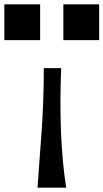

<svg xmlns="http://www.w3.org/2000/svg" viewBox="-106 -865 477 885"><path d="M-86 -680V-845H79V-680ZM186 -680V-845H351V-680ZM67 0Q70 -47 76.5 -132.5Q83 -218 86.5 -267.5Q90 -317 93 -395Q96 -473 96 -551H176Q163 -233 199 0Z"/></svg>

Font: OpenDyslexic
Style: Regular
Weight: 400
Designer: Abbie Gonzalez
Version: Version 0.920;hotconv 1.0.109;makeotfexe 2.5.65596